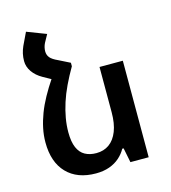

<svg xmlns="http://www.w3.org/2000/svg" viewBox="-114 -853 850 955"><g transform="rotate(-15 311.5 -375.5)"><path d="M172 -504 284 -554V-536Q259 -493 239.5 -452Q220 -411 207.5 -372Q195 -333 188.5 -296Q182 -259 182 -223Q182 -174 195 -144Q208 -114 232.5 -100.5Q257 -87 291 -87Q329 -87 357 -107Q385 -127 400.5 -166.5Q416 -206 416 -264V-497H536V0H442L427 -75H420Q407 -51 385 -31.5Q363 -12 332.5 -1Q302 10 263 10Q167 10 113 -46Q59 -102 59 -204Q59 -240 66.5 -276Q74 -312 88 -349Q102 -386 123.5 -425Q145 -464 172 -504ZM284 -554 174 -498 129 -523Q97 -541 79 -567Q61 -593 61 -622Q61 -642 65 -660Q69 -678 77 -696L108 -761L207 -723L185 -683Q180 -673 177.5 -662.5Q175 -652 175 -642Q175 -623 186 -609.5Q197 -596 226 -583Z"/></g></svg>

Font: Noto Sans Armenian SemiBold
Style: Regular
Weight: 600
Designer: Monotype Design Team
Foundry: Monotype Imaging Inc.
Version: Version 2.007